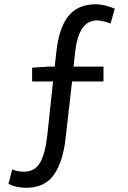

<svg xmlns="http://www.w3.org/2000/svg" viewBox="-20 -767 595 896"><path d="M515.6 -726.6 496.1 -657.2Q457 -671.9 432.6 -671.9Q347.7 -671.9 331.1 -526.4L323.2 -456.1H462.9V-386.7H316.4L286.1 -121.1Q273.4 -10.7 231 49.3Q188.5 109.4 100.6 109.4Q51.8 108.4 19.5 90.8L37.1 23.4Q59.6 34.2 91.8 34.2Q142.6 34.2 167 -7.8Q191.4 -49.8 201.2 -139.6L227.5 -386.7H129.9V-451.2L207 -456.1H235.4L242.2 -518.6Q253.9 -633.8 297.9 -690.4Q341.8 -747.1 427.7 -747.1Q465.8 -747.1 515.6 -726.6Z"/></svg>

Font: Gen Shin Gothic Regular
Style: Regular
Weight: 400
Designer: [Source Han Sans]
Ryoko NISHIZUKA  (kana & ideographs); Paul D. Hunt (Latin, Greek & Cyrillic); Wenlong ZHANG  (bopomofo
Version: Version 1.002.20150607